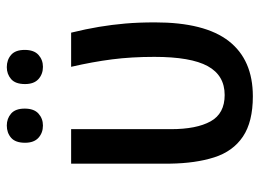

<svg xmlns="http://www.w3.org/2000/svg" viewBox="-122 -652 782 579"><g transform="rotate(-90 269.5 -362.0)"><path d="M269 9Q192 9 147.5 -21Q103 -51 85 -107.5Q67 -164 66 -241V-539H170V-238Q170 -161 193.5 -118.5Q217 -76 273 -76Q332 -76 360 -127Q388 -178 388 -288Q388 -357 380.5 -415.5Q373 -474 358 -539H461Q472 -494 478.5 -455Q485 -416 488.5 -376Q492 -336 492 -286Q492 -136 435.5 -63.5Q379 9 269 9ZM129 -678Q129 -707 144 -720Q159 -733 181 -733Q202 -733 217 -720Q232 -707 232 -679Q232 -651 217 -637.5Q202 -624 181 -624Q159 -624 144 -637.5Q129 -651 129 -678ZM306 -678Q306 -707 321 -720Q336 -733 357 -733Q379 -733 394 -720Q409 -707 409 -679Q409 -651 394 -637.5Q379 -624 358 -624Q336 -624 321 -637.5Q306 -651 306 -678Z"/></g></svg>

Font: Noto Sans Display SemiCondensed Medium
Style: Regular
Weight: 500
Width: 4
Designer: Monotype Design Team
Foundry: Monotype Imaging Inc.
Version: Version 2.003